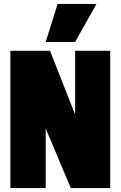

<svg xmlns="http://www.w3.org/2000/svg" viewBox="-20 -959 615 979"><path d="M33 0V-700H235L363 -375V-700H542V0H341L213 -304V0ZM213 -745 274 -939H472L363 -745Z"/></svg>

Font: Georama SemiCondensed Black
Style: Regular
Weight: 900
Width: 4
Designer: Jean-Baptiste Levee
Foundry: Production Type
Version: Version 1.001